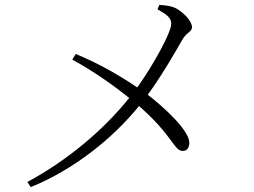

<svg xmlns="http://www.w3.org/2000/svg" viewBox="-20 -756 1040 786"><path d="M276 -512C370 -460 448 -404 509 -355C401 -221 255 -99 92 -11L106 10C285 -63 443 -191 549 -322C687 -202 692 -138 728 -138C748 -138 755 -155 755 -172C755 -220 658 -312 585 -368C648 -455 708 -561 726 -593C744 -624 766 -626 766 -644C766 -668 736 -701 704 -720C683 -732 659 -734 632 -736L625 -718C661 -697 681 -684 681 -659C681 -623 609 -492 542 -398C472 -445 388 -495 290 -535Z"/></svg>

Font: Noto Serif TC Light
Style: Regular
Weight: 300
Designer: Ryoko NISHIZUKA 西塚涼子 (kana & ideographs); Frank Grießhammer (Latin, Greek & Cyrillic); Wenlong ZHANG 张文龙 (bopomofo); San
Foundry: Adobe
Version: Version 2.001;hotconv 1.1.0;makeotfexe 2.6.0